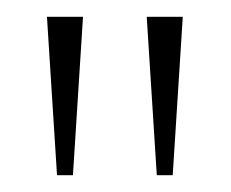

<svg xmlns="http://www.w3.org/2000/svg" viewBox="-20 -734 275 229"><path d="M167 -525 155 -714H198L186 -525ZM48 -525 36 -714H79L67 -525Z"/></svg>

Font: Noto Serif Tamil ExtraCondensed Thin
Style: Regular
Weight: 100
Width: 2
Designer: Indian Type Foundry, Tom Grace, and the Monotype Design Team
Foundry: Monotype Imaging Inc.
Version: Version 2.004; ttfautohint (v1.8.4.7-5d5b)